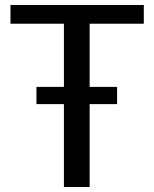

<svg xmlns="http://www.w3.org/2000/svg" viewBox="-20 -749 618 769"><path d="M236 -654H22V-729H556V-654H339V0H236ZM126 -401H449V-332H126Z"/></svg>

Font: Rosario Medium
Style: Regular
Weight: 500
Version: Version 1.201